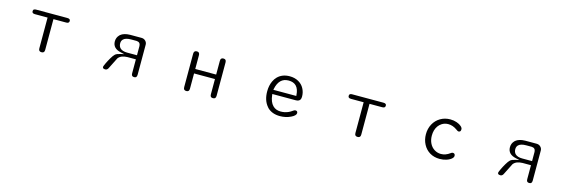

<svg xmlns="http://www.w3.org/2000/svg" viewBox="30 -1412 6941 2347"><g transform="rotate(15 3500.0 -238.5)"><path d="M536.1 -28.3V-417H696.3Q726.6 -417 732.4 -434.6Q734.4 -439.5 734.4 -446.3Q734.4 -459 727.5 -465.8Q718.8 -474.6 696.3 -474.6H301.8Q275.4 -474.6 267.6 -460.9Q264.6 -455.1 264.6 -447.3Q264.6 -432.6 271.5 -425.8Q280.3 -417 301.8 -417H461.9V-28.3Q461.9 -6.8 471.2 2.4Q480.5 11.7 499 11.7Q517.6 11.7 526.9 2.4Q536.1 -6.8 536.1 -28.3Z M1331.1 -349.6Q1331.1 -259.8 1438.5 -237.3L1482.4 -227.5L1438.5 -217.8Q1390.6 -207 1373 -190.4Q1354.5 -173.8 1331.1 -133.8Q1307.6 -93.8 1291 -58.6Q1273.4 -20.5 1272.5 -11.7Q1272.5 -1 1278.3 4.9Q1286.1 12.7 1306.6 12.7Q1328.1 12.7 1341.8 -10.7L1415 -156.2Q1449.2 -201.2 1529.3 -203.1H1636.7V-26.4Q1636.7 -4.9 1645.5 3.9Q1654.3 12.7 1671.4 12.7Q1688.5 12.7 1696.3 4.9Q1706.1 -4.9 1706.1 -26.4V-407.2Q1706.1 -434.6 1686 -454.6Q1666 -474.6 1635.7 -474.6H1492.2Q1413.1 -473.6 1371.1 -438.5L1364.3 -431.6Q1331.1 -398.4 1331.1 -349.6ZM1636.7 -254.9H1512.7Q1451.2 -254.9 1422.9 -283.2Q1400.4 -305.7 1400.4 -343.8Q1400.4 -375 1419.9 -394.5Q1448.2 -422.9 1518.6 -422.9H1585.9Q1610.4 -421.9 1623 -409.2Q1635.7 -396.5 1636.7 -372.1Z M2632.8 -449.2V-277.3H2368.2V-449.2Q2368.2 -477.5 2351.6 -486.3Q2344.7 -490.2 2332 -490.2Q2307.6 -490.2 2299.8 -473.6Q2294.9 -464.8 2294.9 -449.2V-28.3Q2294.9 -6.8 2304.2 2.4Q2313.5 11.7 2332 11.7Q2349.6 11.7 2358.9 2.4Q2368.2 -6.8 2368.2 -28.3V-220.7H2632.8V-28.3Q2632.8 -5.9 2641.6 2.9Q2650.4 11.7 2668.5 11.7Q2686.5 11.7 2695.3 2.9Q2705.1 -6.8 2705.1 -28.3V-449.2Q2705.1 -471.7 2695.8 -481Q2686.5 -490.2 2668 -490.2Q2651.4 -490.2 2642.1 -481Q2632.8 -471.7 2632.8 -449.2Z M3510.7 -44.9Q3448.2 -44.9 3411.1 -83Q3368.2 -125 3358.4 -214.8L3357.4 -225.6H3653.3Q3696.3 -225.6 3710 -252.9Q3716.8 -266.6 3716.8 -289.1Q3716.8 -343.8 3691.4 -390.6Q3667 -436.5 3619.1 -463.4Q3571.3 -490.2 3508.8 -490.2Q3414.1 -490.2 3355.5 -431.6Q3330.1 -406.2 3314.5 -371.1Q3288.1 -314.5 3288.1 -241.2Q3288.1 -127 3347.7 -57.6Q3352.5 -51.8 3357.4 -45.9Q3417 11.7 3515.6 11.7Q3589.8 11.7 3652.3 -18.6Q3680.7 -32.2 3695.8 -47.4Q3710.9 -62.5 3710.9 -77.1Q3710.9 -98.6 3695.3 -103.5Q3689.5 -105.5 3684.1 -105.5Q3678.7 -105.5 3674.8 -104.5Q3665 -101.6 3647.9 -88.9Q3630.9 -76.2 3607.4 -65.4Q3561.5 -44.9 3510.7 -44.9ZM3358.4 -290Q3373 -362.3 3410.2 -399.4Q3447.3 -436.5 3508.8 -436.5Q3570.3 -436.5 3604.5 -402.3Q3641.6 -364.3 3645.5 -288.1L3646.5 -278.3H3356.4Z M4536.1 -28.3V-417H4696.3Q4726.6 -417 4732.4 -434.6Q4734.4 -439.5 4734.4 -446.3Q4734.4 -459 4727.5 -465.8Q4718.8 -474.6 4696.3 -474.6H4301.8Q4275.4 -474.6 4267.6 -460.9Q4264.6 -455.1 4264.6 -447.3Q4264.6 -432.6 4271.5 -425.8Q4280.3 -417 4301.8 -417H4461.9V-28.3Q4461.9 -6.8 4471.2 2.4Q4480.5 11.7 4499 11.7Q4517.6 11.7 4526.9 2.4Q4536.1 -6.8 4536.1 -28.3Z M5541 -489.3Q5471.7 -489.3 5416 -456.5Q5360.4 -423.8 5329.1 -366.2Q5297.9 -308.6 5297.9 -237.8Q5297.9 -167 5328.1 -110.4Q5358.4 -52.7 5412.1 -20.5Q5466.8 11.7 5536.1 11.7Q5582 11.7 5622.1 -1Q5668 -16.6 5690.4 -40Q5705.1 -54.7 5705.1 -68.4Q5705.1 -91.8 5691.4 -98.6Q5684.6 -102.5 5674.3 -102.5Q5664.1 -102.5 5650.4 -91.8Q5595.7 -50.8 5537.1 -50.8Q5491.2 -50.8 5453.1 -74.7Q5415 -98.6 5393.6 -141.6Q5372.1 -184.6 5372.1 -239.3Q5372.1 -312.5 5407.2 -362.3Q5424.8 -386.7 5450.2 -403.3Q5486.3 -426.8 5532.2 -426.8Q5589.8 -426.8 5643.6 -387.7Q5664.1 -372.1 5671.9 -372.1Q5686.5 -372.1 5694.3 -379.9Q5702.1 -387.7 5702.1 -407.2Q5702.1 -424.8 5681.2 -443.8Q5660.2 -462.9 5622.6 -476.1Q5585 -489.3 5541 -489.3Z M6331.1 -349.6Q6331.1 -259.8 6438.5 -237.3L6482.4 -227.5L6438.5 -217.8Q6390.6 -207 6373 -190.4Q6354.5 -173.8 6331.1 -133.8Q6307.6 -93.8 6291 -58.6Q6273.4 -20.5 6272.5 -11.7Q6272.5 -1 6278.3 4.9Q6286.1 12.7 6306.6 12.7Q6328.1 12.7 6341.8 -10.7L6415 -156.2Q6449.2 -201.2 6529.3 -203.1H6636.7V-26.4Q6636.7 -4.9 6645.5 3.9Q6654.3 12.7 6671.4 12.7Q6688.5 12.7 6696.3 4.9Q6706.1 -4.9 6706.1 -26.4V-407.2Q6706.1 -434.6 6686 -454.6Q6666 -474.6 6635.7 -474.6H6492.2Q6413.1 -473.6 6371.1 -438.5L6364.3 -431.6Q6331.1 -398.4 6331.1 -349.6ZM6636.7 -254.9H6512.7Q6451.2 -254.9 6422.9 -283.2Q6400.4 -305.7 6400.4 -343.8Q6400.4 -375 6419.9 -394.5Q6448.2 -422.9 6518.6 -422.9H6585.9Q6610.4 -421.9 6623 -409.2Q6635.7 -396.5 6636.7 -372.1Z"/></g></svg>

Font: FakePearl
Style: ExtraLight
Weight: 300
Version: Version 1.2